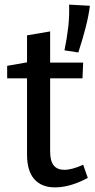

<svg xmlns="http://www.w3.org/2000/svg" viewBox="-20 -801 413 831"><path d="M218 10Q160 10 128.5 -25.5Q97 -61 97 -132V-476L111 -462H11V-516L113 -534L97 -515V-648L197 -665V-515L185 -530H340L337 -462H185L197 -476V-146Q197 -104 212.5 -85Q228 -66 258 -66Q275 -66 295.5 -71.5Q316 -77 340 -88L360 -31Q284 10 218 10ZM319 -574 259 -583Q270 -636 275.5 -685Q281 -734 279 -781L369 -776Q364 -734 351 -683Q338 -632 319 -574Z"/></svg>

Font: Bitter Thin Medium
Style: Regular
Weight: 500
Version: Version 3.021